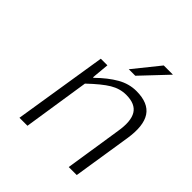

<svg xmlns="http://www.w3.org/2000/svg" viewBox="-193 -850 986 986"><g transform="rotate(45 300.0 -357.0)"><path d="M321.8 -573.2 435.1 -713.9H502L369.1 -573.2ZM101.1 0 182.1 -509.8H230L221.2 -414.1H225.1Q278.3 -466.3 327.1 -494.1Q376 -522 429.2 -522Q516.1 -522 549.6 -471.4Q583 -420.9 566.9 -317.9L517.1 0H459L506.8 -310.1Q520.5 -392.1 496.3 -431.6Q472.2 -471.2 405.8 -471.2Q360.4 -471.2 318.8 -446.3Q277.3 -421.4 214.8 -361.8L159.2 0Z"/></g></svg>

Font: Office Code Pro D Light Italic
Style: Regular
Weight: 300
Italic angle: -9°
Designer: Nathan Rutzky & Paul D. Hunt
Foundry: Adobe Systems Incorporated
Version: Version 1.004;PS 001.004;hotconv 1.0.70;makeotf.lib2.5.58329